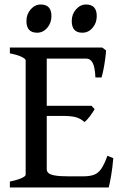

<svg xmlns="http://www.w3.org/2000/svg" viewBox="-20 -824 546 844"><path d="M446.3 -602.1Q445.3 -585.4 442.1 -562.3Q439 -539.1 434.6 -517.6Q430.2 -496.1 426.3 -483.4H399.4Q397.5 -528.3 387.5 -547.4Q377.4 -566.4 359.4 -566.4H160.2L174.3 -615.2H429.2ZM396 -344.2Q388.2 -330.6 375 -312.7Q361.8 -294.9 351.1 -287.6Q335.9 -301.8 315.7 -308.1Q295.4 -314.5 254.4 -314.5H153.3L164.1 -358.9H382.3ZM478 -128.9Q474.6 -86.9 468.3 -50.5Q461.9 -14.2 458 0H23.4V-25.9Q56.2 -32.7 74.5 -41Q92.8 -49.3 92.8 -55.7V-559.1Q92.8 -564.9 75.7 -573.7Q58.6 -582.5 23.4 -589.4V-615.2H256.3V-589.4Q223.6 -585.9 204.6 -581.3Q185.5 -576.7 185.5 -569.8V-80.1Q185.5 -70.8 192.6 -63.7Q199.7 -56.6 220.9 -52.7Q242.2 -48.8 285.2 -48.8H343.3Q373.5 -48.8 392.3 -55.4Q411.1 -62 424.8 -81.5Q438.5 -101.1 452.1 -139.2ZM206.1 -753.4Q206.1 -723.1 187.7 -701.7Q169.4 -680.2 143.1 -680.2Q96.2 -680.2 96.2 -731.4Q96.2 -761.7 115 -783Q133.8 -804.2 159.2 -804.2Q206.1 -804.2 206.1 -753.4ZM405.3 -753.4Q405.3 -723.1 387 -701.7Q368.7 -680.2 341.8 -680.2Q295.4 -680.2 295.4 -731.4Q295.4 -761.7 314.2 -783Q333 -804.2 358.4 -804.2Q405.3 -804.2 405.3 -753.4Z"/></svg>

Font: Gentium Book Plus
Style: Regular
Weight: 400
Designer: Victor Gaultney, Annie Olsen, Iska Routamaa, Becca Hirsbrunner
Foundry: SIL International
Version: Version 6.101